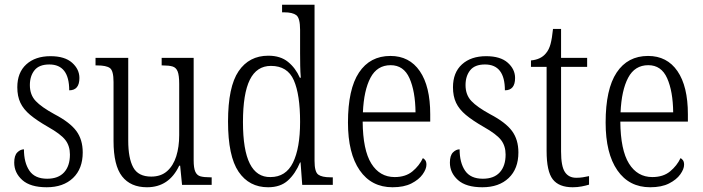

<svg xmlns="http://www.w3.org/2000/svg" viewBox="-20 -780 2965 810"><path d="M177 10Q108 10 74 -20.5Q40 -51 40 -94Q40 -124 53 -137Q66 -150 81 -150Q81 -94 104 -60Q127 -26 179 -26Q226 -26 250.5 -53Q275 -80 275 -128Q275 -164 256 -189Q237 -214 182 -245Q135 -272 107 -295.5Q79 -319 66 -346.5Q53 -374 53 -412Q53 -474 91 -508.5Q129 -543 193 -543Q253 -543 284 -515.5Q315 -488 315 -451Q315 -399 272 -399Q272 -508 188 -508Q145 -508 125.5 -483.5Q106 -459 106 -421Q106 -380 130.5 -354Q155 -328 210 -298Q275 -264 302 -227.5Q329 -191 329 -137Q329 -68 288 -29Q247 10 177 10Z M600 10Q531 10 495 -36Q459 -82 459 -185V-434Q459 -482 443.5 -493Q428 -504 390 -504H383V-536H521V-186Q521 -113 542 -74Q563 -35 618 -35Q659 -35 685 -58Q711 -81 723.5 -120.5Q736 -160 736 -210V-426Q736 -462 729.5 -478.5Q723 -495 708 -499.5Q693 -504 667 -504H662V-536H797V-104Q797 -71 804 -55.5Q811 -40 826 -36Q841 -32 866 -32H873V0H748L740 -81H736Q693 10 600 10Z M1111 10Q1031 10 986.5 -55.5Q942 -121 942 -267Q942 -414 986.5 -479.5Q1031 -545 1112 -545Q1163 -545 1195 -519Q1227 -493 1245 -452H1249Q1247 -476 1246.5 -502.5Q1246 -529 1246 -555V-654Q1246 -704 1230 -716Q1214 -728 1179 -728H1170V-760H1307V-101Q1307 -55 1322.5 -43.5Q1338 -32 1374 -32H1384V0H1255L1248 -95H1246Q1226 -47 1194.5 -18.5Q1163 10 1111 10ZM1121 -33Q1186 -33 1216 -94Q1246 -155 1246 -266Q1246 -381 1219.5 -441.5Q1193 -502 1123 -502Q1063 -502 1034 -443.5Q1005 -385 1005 -265Q1005 -147 1034 -89.5Q1063 -32 1121 -33Z M1636 10Q1547 10 1497.5 -61.5Q1448 -133 1448 -263Q1448 -404 1494.5 -474Q1541 -544 1627 -544Q1707 -544 1751 -480Q1795 -416 1795 -298V-267H1510Q1511 -147 1546.5 -90Q1582 -33 1645 -33Q1691 -33 1720 -57Q1749 -81 1764 -113Q1770 -110 1774.5 -103.5Q1779 -97 1779 -85Q1779 -67 1763 -44.5Q1747 -22 1715.5 -6Q1684 10 1636 10ZM1733 -306Q1732 -395 1707.5 -450Q1683 -505 1628 -505Q1571 -505 1543 -452Q1515 -399 1511 -306Z M2015 10Q1946 10 1912 -20.5Q1878 -51 1878 -94Q1878 -124 1891 -137Q1904 -150 1919 -150Q1919 -94 1942 -60Q1965 -26 2017 -26Q2064 -26 2088.5 -53Q2113 -80 2113 -128Q2113 -164 2094 -189Q2075 -214 2020 -245Q1973 -272 1945 -295.5Q1917 -319 1904 -346.5Q1891 -374 1891 -412Q1891 -474 1929 -508.5Q1967 -543 2031 -543Q2091 -543 2122 -515.5Q2153 -488 2153 -451Q2153 -399 2110 -399Q2110 -508 2026 -508Q1983 -508 1963.5 -483.5Q1944 -459 1944 -421Q1944 -380 1968.5 -354Q1993 -328 2048 -298Q2113 -264 2140 -227.5Q2167 -191 2167 -137Q2167 -68 2126 -29Q2085 10 2015 10Z M2396 10Q2338 10 2312 -23.5Q2286 -57 2286 -143V-498H2220V-525Q2262 -529 2283 -555Q2296 -570 2302.5 -594Q2309 -618 2313 -658H2347V-536H2457V-498H2347V-141Q2347 -79 2363 -54.5Q2379 -30 2411 -30Q2426 -30 2438.5 -32Q2451 -34 2465 -37V-1Q2452 3 2434 6.5Q2416 10 2396 10Z M2723 10Q2634 10 2584.5 -61.5Q2535 -133 2535 -263Q2535 -404 2581.5 -474Q2628 -544 2714 -544Q2794 -544 2838 -480Q2882 -416 2882 -298V-267H2597Q2598 -147 2633.5 -90Q2669 -33 2732 -33Q2778 -33 2807 -57Q2836 -81 2851 -113Q2857 -110 2861.5 -103.5Q2866 -97 2866 -85Q2866 -67 2850 -44.5Q2834 -22 2802.5 -6Q2771 10 2723 10ZM2820 -306Q2819 -395 2794.5 -450Q2770 -505 2715 -505Q2658 -505 2630 -452Q2602 -399 2598 -306Z"/></svg>

Font: Noto Serif Tamil Condensed Light
Style: Regular
Weight: 300
Width: 3
Designer: Indian Type Foundry, Tom Grace, and the Monotype Design Team
Foundry: Monotype Imaging Inc.
Version: Version 2.004; ttfautohint (v1.8.4.7-5d5b)